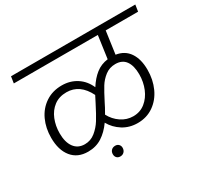

<svg xmlns="http://www.w3.org/2000/svg" viewBox="-154 -890 1219 1160"><g transform="rotate(-30 456.0 -310.0)"><path d="M679 -639 657 -482Q717 -473 748 -427Q779 -381 779 -307Q779 -238 753 -181Q727 -124 679 -90.5Q631 -57 568 -57Q510 -57 465 -85.5Q420 -114 395 -159Q361 -111 319 -84Q277 -57 222 -57Q149 -57 109 -106.5Q69 -156 69 -241Q69 -309 94.5 -364Q120 -419 168.5 -451.5Q217 -484 282 -484Q340 -484 385 -455Q430 -426 453 -373Q482 -419 518 -447.5Q554 -476 602 -482L624 -639H38L45 -685H912L905 -639ZM406 -288 429 -333Q379 -434 286 -434Q234 -434 198.5 -407Q163 -380 145 -335.5Q127 -291 127 -239Q127 -177 153 -141.5Q179 -106 227 -106Q268 -106 300 -132Q332 -158 353.5 -192.5Q375 -227 406 -288ZM627 -434Q586 -434 555.5 -410.5Q525 -387 505.5 -355.5Q486 -324 456 -265Q452 -257 441.5 -236.5Q431 -216 421 -200Q443 -158 481.5 -132Q520 -106 565 -106Q613 -106 648.5 -134.5Q684 -163 703 -209Q722 -255 722 -308Q722 -368 698.5 -401Q675 -434 627 -434ZM342 31Q342 14 352.5 3.5Q363 -7 380 -7Q395 -7 404 2.5Q413 12 413 26Q413 43 402.5 54Q392 65 376 65Q360 65 351 55.5Q342 46 342 31Z"/></g></svg>

Font: FiraGO Light
Style: Italic
Weight: 300
Italic angle: -8°
Designer: bBox Type GmbH
Foundry: bBox Type GmbH
Version: Version 1.001